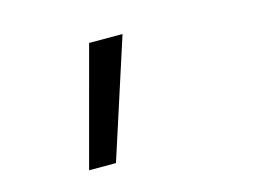

<svg xmlns="http://www.w3.org/2000/svg" viewBox="-58 -219 702 526"><g transform="rotate(-15 293.0 44.5)"><path d="M137.2 212.9 227.5 -124H322.3L213.4 212.9Z"/></g></svg>

Font: CaskaydiaCove NFP SemiLight
Style: Italic
Weight: 350
Italic angle: -10°
Designer: Aaron Bell
Foundry: Saja Typeworks
Version: Version 2111.001; VTT 6.35;Nerd Fonts 3.1.1